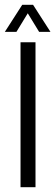

<svg xmlns="http://www.w3.org/2000/svg" viewBox="-29 -775 229 795"><path d="M56 0V-600H118V0ZM-9 -643 63 -755H108L180 -643H133L86 -720L39 -643Z"/></svg>

Font: Big Shoulders Text Light
Style: Regular
Weight: 300
Designer: Patric King
Foundry: XO Type Co
Version: Version 1.000; ttfautohint (v1.8.2)